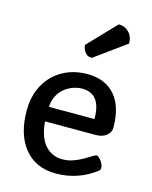

<svg xmlns="http://www.w3.org/2000/svg" viewBox="-117 -849 743 936"><g transform="rotate(15 254.5 -381.0)"><path d="M39.6 -251Q39.6 -311.5 59.6 -358.4Q79.1 -404.3 112.3 -435.5Q179.7 -498 278.8 -498.5H280.3Q371.1 -498.5 420.4 -441.4Q469.7 -384.8 469.7 -277.8Q469.7 -254.9 448.7 -238.3Q428.2 -222.2 397 -222.2H139.6Q148.4 -107.9 219.2 -75.7Q241.7 -65.4 266.6 -65.4Q291.5 -65.4 311 -71Q330.6 -76.7 348.6 -85.2Q366.7 -93.8 383.8 -104.5Q419.4 -127 425.8 -127Q431.6 -126.5 438.5 -121.1Q444.3 -115.2 450.2 -107.4Q462.9 -88.9 463.4 -76.2V-75.2Q463.4 -63.5 458 -59.6Q368.7 9.8 254.9 9.8Q152.8 9.8 95.7 -61.5Q39.6 -130.9 39.6 -251ZM369.6 -295.4V-297.4Q369.6 -394 313.5 -416.5Q295.9 -423.3 274.4 -423.3Q252.9 -423.3 229.5 -415.5Q206.1 -407.2 186.5 -391.6Q143.1 -356 139.6 -295.4ZM279.8 -580.1Q259.3 -580.1 249 -591.8Q231.4 -611.8 231.4 -632.8L364.7 -772H366.2Q396.5 -772 416.5 -751Q437.5 -729.5 437.5 -694.8Z"/></g></svg>

Font: Copse
Style: Regular
Weight: 400
Version: Version 1.000